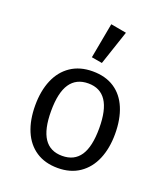

<svg xmlns="http://www.w3.org/2000/svg" viewBox="-151 -933 916 1051"><g transform="rotate(20 307.5 -408.0)"><path d="M540 -270.3Q540 -186.7 513.1 -123.1Q486.2 -59.5 433.8 -23.8Q381.5 11.8 307.7 11.8Q232.8 11.8 180.8 -22.8Q128.7 -57.4 102.1 -120.5Q75.4 -183.6 75.4 -269.2Q75.4 -353.3 102.3 -416.9Q129.2 -480.5 181.8 -515.9Q234.4 -551.3 308.7 -551.3Q383.6 -551.3 435.4 -517.2Q487.2 -483.1 513.6 -419.7Q540 -356.4 540 -270.3ZM167.7 -269.2Q167.7 -163.1 202.6 -111Q237.4 -59 307.7 -59Q377.9 -59 412.8 -111Q447.7 -163.1 447.7 -270.3Q447.7 -376.9 412.8 -429Q377.9 -481 308.7 -481Q238.5 -481 203.1 -429Q167.7 -376.9 167.7 -269.2ZM276.9 -622.1 314.9 -828.2 406.2 -811.8 339 -611.3Z"/></g></svg>

Font: Fira Code
Style: Regular
Weight: 400
Designer: Carrois Corporate, Edenspiekermann AG, Nikita Prokopov
Foundry: Carrois Corporate, Edenspiekermann AG, Nikita Prokopov
Version: Version 5.002